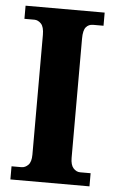

<svg xmlns="http://www.w3.org/2000/svg" viewBox="-52 -750 469 786"><g transform="rotate(5 182.5 -357.0)"><path d="M21 0V-54H62Q77 -54 89.5 -66.5Q102 -79 102 -109V-601Q102 -634 89.5 -647Q77 -660 62 -660H21V-714H346V-660H303Q285 -660 274 -647Q263 -634 263 -600V-110Q263 -81 275 -67.5Q287 -54 303 -54H346V0Z"/></g></svg>

Font: Noto Serif Hebrew Condensed ExtraBold
Style: Regular
Weight: 800
Width: 3
Designer: Monotype Design Team
Foundry: Monotype Imaging Inc.
Version: Version 2.004; ttfautohint (v1.8.4.7-5d5b)